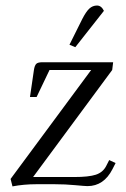

<svg xmlns="http://www.w3.org/2000/svg" viewBox="-20 -663 455 691"><path d="M18.1 -19 308.1 -411.1H158.2L111.8 -314H87.9L102.1 -411.1Q104.5 -427.2 110.4 -433.1Q116.2 -439 132.8 -439H387.2L383.8 -411.1L99.1 -25.9H247.1Q299.3 -25.9 324.7 -34.2Q350.1 -42.5 361.8 -64.9L373 -86.9L396 -76.2L384.8 -54.2Q353.5 6.8 294.9 6.8Q286.1 6.8 250.5 3.4Q214.8 0 176.8 0H110.8Q65.9 0 24.9 7.8ZM230 -502 275.9 -594.2Q289.6 -621.1 301.5 -632.1Q313.5 -643.1 329.1 -643.1Q344.7 -643.1 354 -624L251 -493.2Z"/></svg>

Font: Dihjauti
Style: Italic
Weight: 400
Italic angle: -9°
Designer: T. Christopher White
Version: Version 3.0.0